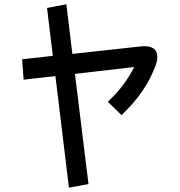

<svg xmlns="http://www.w3.org/2000/svg" viewBox="-20 -819 840 894"><path d="M392 38 329 -475 605 -507C575 -449 542 -402 482 -345L546 -283C625 -358 674 -432 704 -513C728 -578 701 -610 636 -603L317 -568L289 -799L199 -782L226 -559L83 -543L90 -448L238 -465L301 55Z"/></svg>

Font: Smiley Sans Oblique
Style: Regular
Weight: 400
Italic angle: -8°
Designer: oooooohmygosh, Nagisa Chen, Janine Sui, Heda Shi, Jian Li
Foundry: atelierAnchor
Version: Version 2.0.1